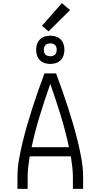

<svg xmlns="http://www.w3.org/2000/svg" viewBox="-20 -1202 640 1222"><path d="M91 0V-74Q91 -131 101 -187.5Q111 -244 124.5 -299.5Q138 -355 154 -410Q170 -465 187.5 -519Q205 -573 224 -627Q243 -681 263 -735H337Q357 -681 376 -627Q395 -573 412.5 -519Q430 -465 446 -410Q462 -355 475.5 -299.5Q489 -244 499 -187.5Q509 -131 509 -74V0H444V-74Q444 -107 440 -140.5Q436 -174 431 -207H169Q164 -174 160 -140.5Q156 -107 156 -74V0ZM419 -265Q397 -368 366 -468.5Q335 -569 300 -668Q265 -569 234 -468.5Q203 -368 181 -265ZM300 -795Q282 -795 264.5 -800.5Q247 -806 234 -819Q221 -832 215.5 -849.5Q210 -867 210 -885Q210 -903 215.5 -920.5Q221 -938 234 -951Q247 -964 264.5 -969.5Q282 -975 300 -975Q318 -975 335.5 -969.5Q353 -964 366 -951Q379 -938 384.5 -920.5Q390 -903 390 -885Q390 -867 384.5 -849.5Q379 -832 366 -819Q353 -806 335.5 -800.5Q318 -795 300 -795ZM300 -844Q308 -844 316.5 -846.5Q325 -849 330.5 -854.5Q336 -860 338.5 -868.5Q341 -877 341 -885Q341 -893 338.5 -901.5Q336 -910 330.5 -915.5Q325 -921 316.5 -923.5Q308 -926 300 -926Q292 -926 283.5 -923.5Q275 -921 269.5 -915.5Q264 -910 261.5 -901.5Q259 -893 259 -885Q259 -877 261.5 -868.5Q264 -860 269.5 -854.5Q275 -849 283.5 -846.5Q292 -844 300 -844ZM289 -1002 247 -1038 374 -1182 426 -1138Z"/></svg>

Font: Iosevka Curly Light Extended
Style: Regular
Weight: 300
Width: 7
Monospace: yes
Designer: Belleve Invis
Foundry: Belleve Invis
Version: Version 11.1.0; ttfautohint (v1.8.3)